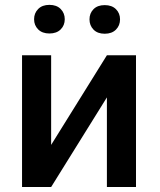

<svg xmlns="http://www.w3.org/2000/svg" viewBox="-20 -750 640 770"><path d="M408.7 -528.3H525.4V0H408.7V-359.4L185.1 0H68.4V-528.3H185.1V-168.9ZM116.7 -672.9Q116.7 -697.3 133.1 -713.9Q149.4 -730.5 178.2 -730.5Q207 -730.5 223.4 -713.9Q239.7 -697.3 239.7 -672.9Q239.7 -648.4 223.4 -632.1Q207 -615.7 178.2 -615.7Q149.4 -615.7 133.1 -632.1Q116.7 -648.4 116.7 -672.9ZM338.9 -672.4Q338.9 -696.8 355 -713.1Q371.1 -729.5 399.9 -729.5Q428.7 -729.5 445.1 -713.1Q461.4 -696.8 461.4 -672.4Q461.4 -647.9 445.1 -631.3Q428.7 -614.7 399.9 -614.7Q371.1 -614.7 355 -631.3Q338.9 -647.9 338.9 -672.4Z"/></svg>

Font: Roboto Mono
Style: Regular
Weight: 500
Designer: Google
Version: Version 2.000986; 2015; ttfautohint (v1.3)